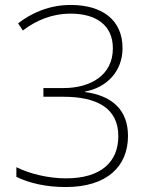

<svg xmlns="http://www.w3.org/2000/svg" viewBox="-20 -744 612 774"><path d="M474 -550C474 -662 394 -724 265 -724C178 -724 108 -692 53 -650L72 -621C126 -662 189 -689 265 -689C367 -689 435 -643 435 -549C435 -440 344 -389 236 -389H155V-354H235C368 -354 457 -310 457 -195C457 -91 387 -25 246 -25C174 -25 98 -44 46 -70V-31C98 -6 164 10 245 10C411 10 496 -73 496 -196C496 -299 434 -358 323 -373V-375C410 -391 474 -456 474 -550Z"/></svg>

Font: Noto Sans Sinhala ExtraLight
Style: Regular
Weight: 200
Designer: Jelle Bosma - Monotype Design Team
Foundry: Monotype Imaging Inc.
Version: Version 2.006